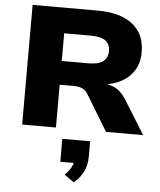

<svg xmlns="http://www.w3.org/2000/svg" viewBox="-64 -760 940 1127"><g transform="rotate(5 405.5 -196.5)"><path d="M82 0V-705H465Q600 -705 672 -647.5Q744 -590 744 -485Q744 -420 714 -373.5Q684 -327 628.5 -301Q573 -275 498 -271L504 -281L548 -280Q585 -277 615 -258.5Q645 -240 670 -201L795 0H576L448 -211Q440 -225 428.5 -234Q417 -243 401 -247.5Q385 -252 362 -252H281V0ZM281 -392H438Q497 -392 524.5 -413Q552 -434 552 -475Q552 -515 524.5 -535Q497 -555 437 -555H281ZM413 312 356 271Q383 245 395 220.5Q407 196 407 174L441 198H324V63H488V154Q488 200 470.5 238.5Q453 277 413 312Z"/></g></svg>

Font: Nunito Sans 10pt SemiExpanded Black
Style: Regular
Weight: 900
Width: 6
Designer: Vernon Adams
Foundry: Vernon Adams
Version: Version 3.101;gftools[0.9.27]